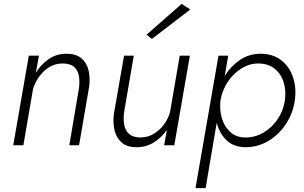

<svg xmlns="http://www.w3.org/2000/svg" viewBox="-20 -746 1559 986"><path d="M386 -296 336 0H386L438 -302Q444 -348 434.5 -386Q425 -424 397.5 -447Q370 -470 321 -470Q270 -470 230 -442.5Q190 -415 164 -372L180 -460H128L48 0H100L150 -291Q161 -325 182.5 -354.5Q204 -384 235.5 -402.5Q267 -421 305 -420Q342 -419 361 -402Q380 -385 385 -357Q390 -329 386 -296Z M617 -168 667 -460H617L565 -162Q559 -115 568.5 -76Q578 -37 605.5 -13.5Q633 10 682 10Q731 10 770.5 -15Q810 -40 837 -79L823 0H875L955 -460H903L853 -169Q843 -135 821 -105.5Q799 -76 768.5 -58Q738 -40 699 -40Q662 -41 642.5 -58.5Q623 -76 618 -105Q613 -134 617 -168ZM957 -697 913 -726 733 -568 760 -546Z M1494 -230Q1503 -294 1485 -348.5Q1467 -403 1424.5 -436.5Q1382 -470 1318 -470Q1259 -470 1212 -438Q1165 -406 1134 -356L1152 -460H1102L984 220H1036L1093 -116Q1106 -63 1142 -27Q1178 9 1240 10Q1304 10 1358 -22Q1412 -54 1448 -108.5Q1484 -163 1494 -230ZM1443 -230Q1435 -177 1405.5 -133.5Q1376 -90 1332 -64.5Q1288 -39 1237 -40Q1192 -41 1162 -68.5Q1132 -96 1119.5 -138.5Q1107 -181 1112 -227L1114 -240Q1124 -288 1152 -329Q1180 -370 1220.5 -395Q1261 -420 1306 -420Q1357 -420 1390 -393.5Q1423 -367 1436.5 -324Q1450 -281 1443 -230Z"/></svg>

Font: Jost* 300 Light Italic
Style: Italic
Weight: 300
Italic angle: -10°
Version: Version 3.200; ttfautohint (v0.97) -l 8 -r 50 -G 200 -x 14 -